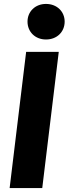

<svg xmlns="http://www.w3.org/2000/svg" viewBox="-20 -957 349 977"><path d="M195 0 279 -693H113L29 0ZM214 -756C270 -756 309 -795 309 -847C309 -898 270 -937 214 -937C159 -937 120 -898 120 -847C120 -795 159 -756 214 -756Z"/></svg>

Font: Fira Sans OT
Style: Bold Italic
Weight: 700
Italic angle: -8°
Designer: Carrois Corporate & Edenspiekermann
Foundry: Carrois Corporate GbR & Edenspiekermann AG
Version: Version 2.001